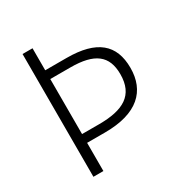

<svg xmlns="http://www.w3.org/2000/svg" viewBox="-166 -841 922 967"><g transform="rotate(-30 294.5 -357.0)"><path d="M536 -382C536 -518 457 -586 282 -586H158V-714H100V0H158V-164H262C452 -164 536 -249 536 -382ZM256 -215H158V-535H275C415 -535 476 -488 476 -380C476 -258 398 -215 256 -215Z"/></g></svg>

Font: Noto Sans Khmer UI Light
Style: Regular
Weight: 300
Designer: Danh Hong and the Monotype Design Team
Foundry: Monotype Imaging Inc.
Version: Version 2.002